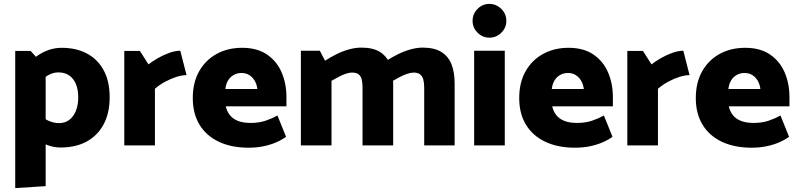

<svg xmlns="http://www.w3.org/2000/svg" viewBox="-20 -745 4088 984"><path d="M214 209V-399L137 -484H58V219ZM163 -309Q195 -340 222.5 -357Q250 -374 279 -374Q312 -374 334.5 -358.5Q357 -343 369 -314.5Q381 -286 381 -246Q381 -207 369 -177Q357 -147 335 -130.5Q313 -114 283 -114Q253 -114 223.5 -128.5Q194 -143 163 -176L119 -79Q140 -51 168.5 -30.5Q197 -10 228.5 0.5Q260 11 289 11Q368 11 424 -19.5Q480 -50 511 -107.5Q542 -165 542 -247Q542 -329 511 -385.5Q480 -442 425 -471Q370 -500 296 -500Q260 -500 227 -488Q194 -476 166.5 -455.5Q139 -435 119 -410Z M774 0V-290Q798 -311 827 -326.5Q856 -342 884.5 -351Q913 -360 936 -360L904 -485Q878 -485 847.5 -474Q817 -463 789 -447Q761 -431 741 -415L697 -484H617V0Z M1448 -200V-247Q1448 -316 1423.5 -373.5Q1399 -431 1348.5 -465.5Q1298 -500 1221 -500Q1147 -500 1090 -468.5Q1033 -437 1000.5 -379.5Q968 -322 968 -242Q968 -163 1002.5 -106Q1037 -49 1101.5 -18.5Q1166 12 1254 12Q1295 12 1331 4.5Q1367 -3 1396.5 -16Q1426 -29 1446 -44L1402 -153Q1375 -138 1341.5 -126.5Q1308 -115 1265 -115Q1225 -115 1199 -125.5Q1173 -136 1158 -155Q1143 -174 1137 -200ZM1135 -289Q1138 -315 1149 -333Q1160 -351 1178 -361Q1196 -371 1217 -371Q1241 -371 1258 -360Q1275 -349 1285.5 -331Q1296 -313 1299 -289Z M1679 0V-331Q1695 -340 1713.5 -350Q1732 -360 1750.5 -366.5Q1769 -373 1785 -373Q1807 -373 1818.5 -363.5Q1830 -354 1834 -337Q1838 -320 1838 -297V0H1995V-318Q1995 -373 1979.5 -414Q1964 -455 1928.5 -478Q1893 -501 1832 -501Q1802 -501 1769 -492Q1736 -483 1705 -467.5Q1674 -452 1646 -434L1619 -485H1522V0ZM1994 -331Q2010 -340 2028.5 -350Q2047 -360 2066 -366.5Q2085 -373 2100 -373Q2122 -373 2133.5 -363.5Q2145 -354 2149.5 -337Q2154 -320 2154 -297V0H2310V-318Q2310 -373 2294.5 -414Q2279 -455 2243 -478Q2207 -501 2146 -501Q2117 -501 2084.5 -492Q2052 -483 2020.5 -467.5Q1989 -452 1961 -434Z M2567 0V-485H2410V0ZM2488 -552Q2524 -552 2549.5 -577.5Q2575 -603 2575 -638Q2575 -674 2549 -699.5Q2523 -725 2488 -725Q2453 -725 2427.5 -699.5Q2402 -674 2402 -638Q2402 -603 2427.5 -577.5Q2453 -552 2488 -552Z M3121 -200V-247Q3121 -316 3096.5 -373.5Q3072 -431 3021.5 -465.5Q2971 -500 2894 -500Q2820 -500 2763 -468.5Q2706 -437 2673.5 -379.5Q2641 -322 2641 -242Q2641 -163 2675.5 -106Q2710 -49 2774.5 -18.5Q2839 12 2927 12Q2968 12 3004 4.5Q3040 -3 3069.5 -16Q3099 -29 3119 -44L3075 -153Q3048 -138 3014.5 -126.5Q2981 -115 2938 -115Q2898 -115 2872 -125.5Q2846 -136 2831 -155Q2816 -174 2810 -200ZM2808 -289Q2811 -315 2822 -333Q2833 -351 2851 -361Q2869 -371 2890 -371Q2914 -371 2931 -360Q2948 -349 2958.5 -331Q2969 -313 2972 -289Z M3352 0V-290Q3376 -311 3405 -326.5Q3434 -342 3462.5 -351Q3491 -360 3514 -360L3482 -485Q3456 -485 3425.5 -474Q3395 -463 3367 -447Q3339 -431 3319 -415L3275 -484H3195V0Z M4026 -200V-247Q4026 -316 4001.5 -373.5Q3977 -431 3926.5 -465.5Q3876 -500 3799 -500Q3725 -500 3668 -468.5Q3611 -437 3578.5 -379.5Q3546 -322 3546 -242Q3546 -163 3580.5 -106Q3615 -49 3679.5 -18.5Q3744 12 3832 12Q3873 12 3909 4.5Q3945 -3 3974.5 -16Q4004 -29 4024 -44L3980 -153Q3953 -138 3919.5 -126.5Q3886 -115 3843 -115Q3803 -115 3777 -125.5Q3751 -136 3736 -155Q3721 -174 3715 -200ZM3713 -289Q3716 -315 3727 -333Q3738 -351 3756 -361Q3774 -371 3795 -371Q3819 -371 3836 -360Q3853 -349 3863.5 -331Q3874 -313 3877 -289Z"/></svg>

Font: Catamaran ExtraBold
Style: Regular
Weight: 800
Designer: Pria Ravichandran
Version: Version 2.000